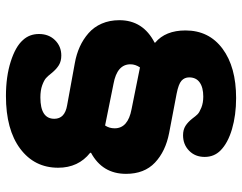

<svg xmlns="http://www.w3.org/2000/svg" viewBox="-106 -708 830 659"><g transform="rotate(90 309.5 -378.0)"><path d="M48.8 -372.1Q48.8 -453.6 126 -493.2V-495.1Q84 -530.3 84 -599.1Q84 -679.7 146.7 -726.3Q209.5 -772.9 315.9 -772.9Q374.5 -772.9 422.6 -758.8Q470.7 -744.6 496.1 -719.2Q518.1 -697.3 518.1 -665Q518.1 -632.3 496.8 -611.6Q475.6 -590.8 443.8 -590.8Q424.8 -590.8 411.6 -599.1Q398.4 -607.4 386.2 -623Q377.9 -634.3 371.6 -640.6Q365.2 -647 348.9 -653.6Q332.5 -660.2 311 -660.2Q279.8 -660.2 262.5 -647.9Q245.1 -635.7 245.1 -611.8Q245.1 -595.7 256.6 -585.4Q268.1 -575.2 300.8 -568.8L436 -543Q499 -530.8 537.6 -494.4Q576.2 -458 576.2 -395Q576.2 -314 503.9 -274.9V-272Q555.2 -231.4 555.2 -162.1Q555.2 -80.6 489.7 -31.7Q424.3 17.1 309.1 17.1Q242.2 17.1 190.9 0.7Q139.6 -15.6 117.2 -41Q96.2 -63.5 96.2 -96.2Q96.2 -129.9 117.4 -151.4Q138.7 -172.9 169.9 -172.9Q189.5 -172.9 203.1 -164.6Q216.8 -156.2 230 -140.1Q240.2 -127 247.6 -120.4Q254.9 -113.8 272.2 -107.4Q289.6 -101.1 314 -101.1Q387.2 -101.1 387.2 -148.9Q387.2 -185.1 340.8 -192.9L196.8 -219.2Q166 -224.6 140.1 -236.3Q114.3 -248 93.3 -266.4Q72.3 -284.7 60.5 -311.8Q48.8 -338.9 48.8 -372.1ZM200.2 -410.2Q200.2 -364.3 267.1 -352.1L410.2 -323.2Q419.9 -337.4 419.9 -356Q419.9 -401.9 354 -414.1L210.9 -442.9Q200.2 -427.2 200.2 -410.2Z"/></g></svg>

Font: Jellee Roman
Style: Bold
Weight: 700
Designer: Alfredo Marco Pradil
Foundry: Alfredo Marco Pradil and JAM Design
Version: Version 1.000